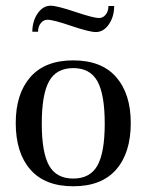

<svg xmlns="http://www.w3.org/2000/svg" viewBox="-20 -641 512 671"><path d="M93 -530Q93 -567 111.5 -594Q130 -621 157 -621Q179 -621 243 -599.5Q307 -578 326 -578Q340 -578 349.5 -590Q359 -602 359 -620H379Q379 -583 360.5 -556Q342 -529 315 -529Q292 -529 229 -550.5Q166 -572 146 -572Q132 -572 122.5 -560Q113 -548 113 -530ZM35 -211Q35 -313 86 -371.5Q137 -430 236 -430Q335 -430 386 -371.5Q437 -313 437 -211Q437 -107 386 -48.5Q335 10 236 10Q137 10 86 -48.5Q35 -107 35 -211ZM126 -209Q126 -108 151.5 -62.5Q177 -17 236 -17Q295 -17 320.5 -62.5Q346 -108 346 -209Q346 -311 320.5 -357Q295 -403 236 -403Q177 -403 151.5 -357Q126 -311 126 -209Z"/></svg>

Font: Unna
Style: Regular
Weight: 400
Designer: Jorge de Buen U.
Foundry: Omnibus-Type
Version: Version 2.006;PS 002.006;hotconv 1.0.70;makeotf.lib2.5.58329